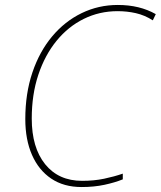

<svg xmlns="http://www.w3.org/2000/svg" viewBox="-20 -744 648 774"><path d="M309 10Q237 10 186.5 -24Q136 -58 109 -119.5Q82 -181 82 -264Q82 -367 110.5 -451.5Q139 -536 190 -597Q241 -658 309 -691Q377 -724 455 -724Q543 -724 608 -687L596 -662Q563 -683 527.5 -691Q492 -699 454 -699Q381 -699 318 -668Q255 -637 208 -579.5Q161 -522 134.5 -442.5Q108 -363 108 -266Q108 -149 162 -82Q216 -15 311 -15Q359 -15 399.5 -23.5Q440 -32 475 -44V-21Q443 -8 401 1Q359 10 309 10Z"/></svg>

Font: Noto Sans Disp Thin
Style: Italic
Weight: 100
Italic angle: -12°
Designer: Monotype Design Team
Foundry: Monotype Imaging Inc.
Version: Version 2.000;GOOG;noto-source:20170915:90ef993387c0